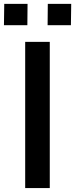

<svg xmlns="http://www.w3.org/2000/svg" viewBox="-40 -952 380 972"><path d="M212 -740V0H87.5V-740ZM202 -932.5H320.5L319 -824.5H201ZM-18.5 -932.5H99.5L98.5 -824.5H-20Z"/></svg>

Font: 1883 Sans SemiBold
Style: Regular
Weight: 600
Designer: 1883 Sans project is a fork of Public Sans.
Version: Version 1.009